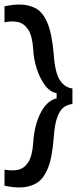

<svg xmlns="http://www.w3.org/2000/svg" viewBox="-26 -699 372 851"><path d="M295 -238Q273 -236 256 -223Q239 -210 227.5 -178.5Q216 -147 212 -88Q205 4 184.5 51Q164 98 132 115Q100 132 59 132Q47 132 29.5 130Q12 128 -6 124V53Q27 59 54 53.5Q81 48 99 20.5Q117 -7 121 -64Q126 -145 154.5 -199.5Q183 -254 225 -263V-286Q196 -291 173.5 -321Q151 -351 137 -394Q123 -437 121 -483Q117 -541 98.5 -568.5Q80 -596 53 -601.5Q26 -607 -6 -600V-671Q32 -679 59 -679Q101 -679 132.5 -662Q164 -645 184 -598Q204 -551 212 -460Q218 -374 240.5 -342Q263 -310 295 -307Z"/></svg>

Font: Bricolage Grotesque 10pt
Style: Regular
Weight: 400
Designer: Mathieu Triay
Foundry: Atelier Triay
Version: Version 1.000; ttfautohint (v1.8.4.7-5d5b);gftools[0.9.32]